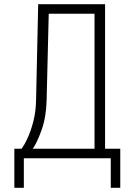

<svg xmlns="http://www.w3.org/2000/svg" viewBox="-20 -750 640 910"><path d="M48 140V-45H82Q96 -63 111.5 -97Q127 -131 138.5 -176.5Q150 -222 151 -276L161 -730H478V-45H550V140H505V0H93V140ZM135 -45H428V-685H211L201 -276Q199 -195 177 -133.5Q155 -72 135 -45Z"/></svg>

Font: NKDuy Mono Thin
Style: Regular
Weight: 100
Monospace: yes
Designer: NKDuy
Foundry: NKDuy
Version: Version 2.251; ttfautohint (v1.8.4.7-5d5b)